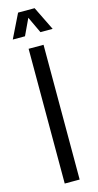

<svg xmlns="http://www.w3.org/2000/svg" viewBox="-141 -969 517 1008"><g transform="rotate(-15 117.5 -465.0)"><path d="M77.1 0V-732.4H158.2V0ZM9.3 -800.8 72.8 -930.2H162.6L226.1 -800.8H159.7L117.7 -890.1L75.7 -800.8Z"/></g></svg>

Font: Antonio ExtraLight
Style: Regular
Weight: 250
Designer: Vernon Adams
Foundry: Vernon Adams
Version: Version 1.002